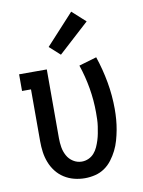

<svg xmlns="http://www.w3.org/2000/svg" viewBox="-88 -840 675 908"><g transform="rotate(-10 250.0 -385.5)"><path d="M246 8Q220 8 194.5 1.5Q169 -5 147 -19Q125 -33 109 -53.5Q93 -74 83.5 -98.5Q74 -123 70.5 -148.5Q67 -174 67 -200V-450H24V-530H157V-200Q157 -178 160.5 -156.5Q164 -135 174.5 -115.5Q185 -96 204 -84Q223 -72 245 -72Q262 -72 277.5 -79Q293 -86 304 -98.5Q315 -111 322 -126.5Q329 -142 334 -158Q339 -174 342 -190Q345 -206 347.5 -222.5Q350 -239 350.5 -256Q351 -273 351 -289Q351 -348 341 -406.5Q331 -465 312 -521L397 -546Q418 -484 429.5 -419.5Q441 -355 441 -290Q441 -265 439 -240Q437 -215 432.5 -190.5Q428 -166 421 -141.5Q414 -117 403 -95Q392 -73 376.5 -52.5Q361 -32 340.5 -18Q320 -4 295.5 2Q271 8 246 8ZM235 -587 184 -633 318 -779 382 -721Z"/></g></svg>

Font: Iosevka Slab Medium
Style: Regular
Weight: 500
Monospace: yes
Designer: Belleve Invis
Foundry: Belleve Invis
Version: Version 11.1.1; ttfautohint (v1.8.3)